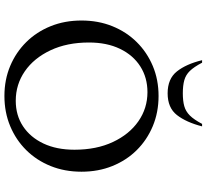

<svg xmlns="http://www.w3.org/2000/svg" viewBox="-52 -850 912 847"><g transform="rotate(90 403.5 -426.0)"><path d="M403 10Q331 10 270.5 -15.5Q210 -41 165 -86.5Q120 -132 95 -194Q70 -256 70 -330Q70 -404 95 -466Q120 -528 165 -573.5Q210 -619 270.5 -644.5Q331 -670 403 -670Q475 -670 536 -644.5Q597 -619 642 -573.5Q687 -528 712 -466Q737 -404 737 -330Q737 -256 712 -194Q687 -132 642 -86.5Q597 -41 536 -15.5Q475 10 403 10ZM424 -40Q488 -40 536.5 -72Q585 -104 612.5 -162Q640 -220 640 -299Q640 -396 606 -468.5Q572 -541 514.5 -581Q457 -621 386 -621Q322 -621 272.5 -589.5Q223 -558 195 -500Q167 -442 167 -363Q167 -266 201.5 -193Q236 -120 294 -80Q352 -40 424 -40ZM391 -710Q327 -710 294.5 -751Q262 -792 245 -862H256Q275 -826 292.5 -808Q310 -790 333.5 -783.5Q357 -777 391 -777Q425 -777 448 -783.5Q471 -790 489 -808Q507 -826 526 -862H537Q519 -792 487 -751Q455 -710 391 -710Z"/></g></svg>

Font: Spectral SC
Style: Regular
Weight: 400
Designer: Jean-Baptiste Levee
Foundry: Production Type
Version: Version 2.001